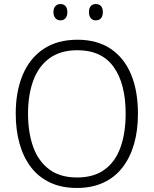

<svg xmlns="http://www.w3.org/2000/svg" viewBox="-20 -922 763 952"><path d="M664 -358Q664 -276 645 -209Q626 -142 588 -92.5Q550 -43 493 -16.5Q436 10 361 10Q285 10 228 -17Q171 -44 133.5 -93Q96 -142 77 -209.5Q58 -277 58 -359Q58 -468 92.5 -550.5Q127 -633 195.5 -679Q264 -725 364 -725Q461 -725 528 -680.5Q595 -636 629.5 -554Q664 -472 664 -358ZM119 -359Q119 -264 145 -192.5Q171 -121 225 -81.5Q279 -42 362 -42Q445 -42 498.5 -81Q552 -120 577.5 -191.5Q603 -263 603 -358Q603 -507 543.5 -590Q484 -673 364 -673Q281 -673 226.5 -634Q172 -595 145.5 -524Q119 -453 119 -359ZM245 -862Q245 -881 254.5 -891.5Q264 -902 280 -902Q296 -902 305 -891.5Q314 -881 314 -862Q314 -843 305 -832Q296 -821 280 -821Q264 -821 254.5 -832Q245 -843 245 -862ZM421 -862Q421 -881 430 -891.5Q439 -902 455 -902Q472 -902 481 -891.5Q490 -881 490 -862Q490 -843 481 -832Q472 -821 455 -821Q439 -821 430 -832Q421 -843 421 -862Z"/></svg>

Font: Noto Sans Display Light
Style: Regular
Weight: 300
Designer: Monotype Design Team
Foundry: Monotype Imaging Inc.
Version: Version 2.003